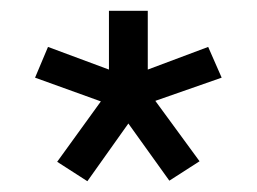

<svg xmlns="http://www.w3.org/2000/svg" viewBox="-20 -719 476 356"><path d="M86 -419 167 -531 45 -575 69 -632 182 -590V-699H254V-590L366 -632L391 -575L268 -532L350 -420L294 -384L218 -490L142 -383Z"/></svg>

Font: Prompt
Style: Regular
Weight: 400
Designer: Katatrad Team
Foundry: CadsonDemak
Version: Version 1.001